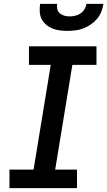

<svg xmlns="http://www.w3.org/2000/svg" viewBox="-20 -975 556 995"><path d="M29 0V-96H154L243 -639H130V-735H480V-639H355L266 -96H379V0ZM329 -815Q309 -815 289 -817.5Q269 -820 251 -827.5Q233 -835 218.5 -847.5Q204 -860 195.5 -877Q187 -894 186 -914.5Q185 -935 188 -955H276Q274 -941 277 -927.5Q280 -914 290.5 -905.5Q301 -897 314 -893.5Q327 -890 341 -890Q355 -890 370 -893.5Q385 -897 397.5 -905.5Q410 -914 418 -927.5Q426 -941 428 -955H516Q513 -935 505 -914.5Q497 -894 482.5 -877Q468 -860 449.5 -847.5Q431 -835 411 -827.5Q391 -820 370 -817.5Q349 -815 329 -815Z"/></svg>

Font: Iosevka SS18
Style: Bold Italic
Weight: 700
Italic angle: -9°
Monospace: yes
Designer: Belleve Invis
Foundry: Belleve Invis
Version: Version 25.1.1; ttfautohint (v1.8.4)